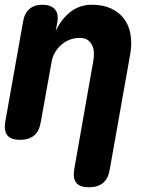

<svg xmlns="http://www.w3.org/2000/svg" viewBox="-29 -580 649 810"><path d="M143 -65Q137 -27 115 -8.5Q93 10 55 10Q18 10 2.5 -8.5Q-13 -27 -7 -65L68 -487Q74 -524 95 -542Q116 -560 150 -560Q184 -560 201.5 -542Q219 -524 213 -487L206 -450Q232 -503 270.5 -531.5Q309 -560 358 -560Q406 -560 440 -544Q474 -528 494.5 -500.5Q515 -473 521.5 -435.5Q528 -398 521 -355L434 135Q428 173 406 191.5Q384 210 346 210Q308 210 293 191.5Q278 173 284 135L365 -325Q368 -342 367 -359Q366 -376 359.5 -389.5Q353 -403 340.5 -411.5Q328 -420 307 -420Q284 -420 264 -412Q244 -404 228 -389.5Q212 -375 201.5 -356Q191 -337 188 -315Z"/></svg>

Font: Maple Mono ExtraBold
Style: Italic
Weight: 800
Italic angle: -10°
Monospace: yes
Designer: subframe7536
Version: Version 7.200